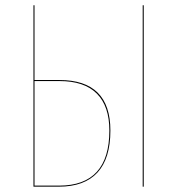

<svg xmlns="http://www.w3.org/2000/svg" viewBox="-20 -700 664 720"><path d="M203.1 -399.9Q394 -399.9 394 -210.4Q394 -105.5 345.2 -52.7Q296.4 0 201.2 0H105.5V-680.2H109.4V-399.9ZM515.1 -680.2H519V0H515.1ZM201.7 -3.9Q390.1 -3.9 390.1 -210.4Q390.1 -302.2 343 -349.1Q295.9 -396 203.1 -396H109.4V-3.9Z"/></svg>

Font: Fira Sans Compressed Four
Style: Regular
Weight: 100
Width: 1
Designer: Carrois Corporate & Edenspiekermann AG
Foundry: Carrois Corporate GbR & Edenspiekermann AG
Version: Version 4.203;PS 004.203;hotconv 1.0.88;makeotf.lib2.5.64775